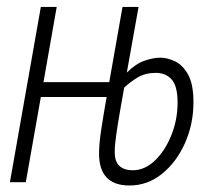

<svg xmlns="http://www.w3.org/2000/svg" viewBox="-20 -538 626 567"><path d="M362.3 9.8Q272.5 9.8 272.5 -84.5Q272.5 -114.7 279.8 -161.1Q287.1 -207.5 294.9 -251.5H100.6L56.2 0H9.3L100.6 -517.6H147.5L108.4 -295.4H302.7V-295.9L341.8 -517.6H389.2L354.5 -323.7Q381.3 -350.1 407.2 -358.9Q433.1 -367.7 453.6 -367.7Q473.6 -367.7 496.3 -357.2Q519 -346.7 535.2 -318.4Q551.3 -290 551.3 -236.3Q551.3 -171.9 526.4 -115.7Q501.5 -59.6 458.7 -24.9Q416 9.8 362.3 9.8ZM346.7 -279.3Q340.8 -246.6 334.5 -210.2Q328.1 -173.8 323.5 -141.6Q318.8 -109.4 318.8 -89.4Q318.8 -60.5 332.8 -47.9Q346.7 -35.2 372.1 -35.2Q407.2 -35.2 437.3 -63.7Q467.3 -92.3 485.8 -138.2Q504.4 -184.1 504.4 -234.9Q504.4 -284.2 486.8 -303.5Q469.2 -322.8 440.4 -322.8Q408.7 -322.8 386.2 -309.1Q363.8 -295.4 346.7 -279.3Z"/></svg>

Font: CaskaydiaCove NFP ExtraLight
Style: Italic
Weight: 200
Italic angle: -10°
Designer: Aaron Bell
Foundry: Saja Typeworks
Version: Version 2111.001; VTT 6.35;Nerd Fonts 3.1.1